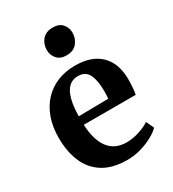

<svg xmlns="http://www.w3.org/2000/svg" viewBox="-193 -895 910 1012"><g transform="rotate(-30 262.5 -389.0)"><path d="M282.5 11Q193.5 11 136.5 -24.5Q79.5 -60 52.5 -123.5Q25.5 -187 25.5 -270Q25.5 -337.5 44.8 -390.8Q64 -444 99.2 -481.5Q134.5 -519 182.8 -538.5Q231 -558 289.5 -558Q389 -558 442.5 -506.5Q496 -455 498 -361Q498 -328 496 -304.5Q494 -281 490.5 -264.5H174.5Q176.5 -218.5 186.8 -182.5Q197 -146.5 215.8 -121.5Q234.5 -96.5 261.8 -83.8Q289 -71 325 -71Q363.5 -71 403.5 -84.2Q443.5 -97.5 466 -113.5L488 -66Q472 -49 440.2 -31.2Q408.5 -13.5 367.5 -1.2Q326.5 11 282.5 11ZM174 -316.5 355 -319Q356 -330.5 356.5 -342.2Q357 -354 357 -365.5Q357 -428.5 339.2 -465.5Q321.5 -502.5 275.5 -502.5Q254 -502.5 236 -493.2Q218 -484 204.5 -462.8Q191 -441.5 183 -405.8Q175 -370 174 -316.5ZM279 -626.5Q242 -626.5 222.2 -649.5Q202.5 -672.5 202.5 -702.5Q202.5 -738.5 224.5 -764.5Q246.5 -790.5 288.5 -790.5H289.5Q327 -790.5 346.5 -768.2Q366 -746 366 -715.5Q366 -680 344.2 -653.2Q322.5 -626.5 280 -626.5Z"/></g></svg>

Font: Merriweather 48pt
Style: Bold
Weight: 700
Version: Version 2.100